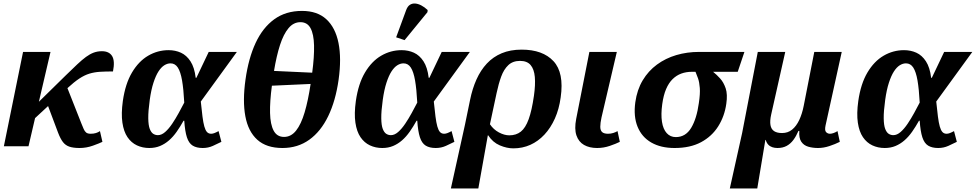

<svg xmlns="http://www.w3.org/2000/svg" viewBox="-20 -831 5545 1091"><path d="M119 -104 137 -190 354 -403Q391 -439 418.5 -465Q446 -491 468.5 -507.5Q491 -524 512.5 -532Q534 -540 559 -540Q600 -540 617 -512.5Q634 -485 622 -425Q580 -425 548 -423Q516 -421 488 -412.5Q460 -404 430.5 -384.5Q401 -365 363 -330ZM2 0 111 -536H267L142 0ZM432 10Q397 10 374.5 2.5Q352 -5 337.5 -24Q323 -43 310 -77L242 -258L353 -356L443 -128Q450 -111 455.5 -98Q461 -85 469.5 -78Q478 -71 495 -71Q512 -71 525 -75Q538 -79 548 -86L562 -25Q546 -17 508.5 -3.5Q471 10 432 10Z M828 10Q790 10 758 -5Q726 -20 704.5 -51.5Q683 -83 675.5 -134Q668 -185 678 -257Q692 -355 730 -419Q768 -483 822 -514.5Q876 -546 938 -546Q976 -546 1008 -531.5Q1040 -517 1062.5 -482.5Q1085 -448 1092 -389H1096L1166 -536H1326L1121 -254Q1126 -204 1130.5 -169Q1135 -134 1141 -112.5Q1147 -91 1156 -81Q1165 -71 1180 -71Q1188 -71 1197.5 -74.5Q1207 -78 1222 -86L1238 -25Q1216 -14 1189.5 -2Q1163 10 1132 10Q1097 10 1075 -3.5Q1053 -17 1042 -51Q1031 -85 1027 -145H1023Q1004 -111 984 -82.5Q964 -54 940.5 -33.5Q917 -13 889.5 -1.5Q862 10 828 10ZM877 -63Q898 -63 918.5 -81Q939 -99 958.5 -128Q978 -157 995.5 -189Q1013 -221 1027 -248Q1023 -325 1014.5 -374Q1006 -423 990.5 -447Q975 -471 949 -471Q931 -471 913.5 -460Q896 -449 880.5 -425Q865 -401 852 -361Q839 -321 831 -264Q822 -199 822.5 -159Q823 -119 831 -98.5Q839 -78 851 -70.5Q863 -63 877 -63Z M1585 10Q1494 10 1442 -37Q1390 -84 1374 -171Q1358 -258 1375 -379Q1392 -500 1432.5 -587Q1473 -674 1538.5 -721.5Q1604 -769 1696 -769Q1783 -769 1834.5 -721.5Q1886 -674 1903.5 -586.5Q1921 -499 1904 -378Q1887 -258 1845 -171Q1803 -84 1737.5 -37Q1672 10 1585 10ZM1594 -53Q1634 -53 1662.5 -89Q1691 -125 1711 -192.5Q1731 -260 1745 -354L1525 -344Q1513 -254 1514.5 -189Q1516 -124 1535 -88.5Q1554 -53 1594 -53ZM1754 -418Q1766 -508 1764.5 -572.5Q1763 -637 1744.5 -671Q1726 -705 1687 -705Q1648 -705 1619.5 -671Q1591 -637 1571 -575Q1551 -513 1537 -428Z M2152 10Q2114 10 2082 -5Q2050 -20 2028.5 -51.5Q2007 -83 1999.5 -134Q1992 -185 2002 -257Q2016 -355 2054 -419Q2092 -483 2146 -514.5Q2200 -546 2262 -546Q2300 -546 2332 -531.5Q2364 -517 2386.5 -482.5Q2409 -448 2416 -389H2420L2490 -536H2650L2445 -254Q2450 -204 2454.5 -169Q2459 -134 2465 -112.5Q2471 -91 2480 -81Q2489 -71 2504 -71Q2512 -71 2521.5 -74.5Q2531 -78 2546 -86L2562 -25Q2540 -14 2513.5 -2Q2487 10 2456 10Q2421 10 2399 -3.5Q2377 -17 2366 -51Q2355 -85 2351 -145H2347Q2328 -111 2308 -82.5Q2288 -54 2264.5 -33.5Q2241 -13 2213.5 -1.5Q2186 10 2152 10ZM2201 -63Q2222 -63 2242.5 -81Q2263 -99 2282.5 -128Q2302 -157 2319.5 -189Q2337 -221 2351 -248Q2347 -325 2338.5 -374Q2330 -423 2314.5 -447Q2299 -471 2273 -471Q2255 -471 2237.5 -460Q2220 -449 2204.5 -425Q2189 -401 2176 -361Q2163 -321 2155 -264Q2146 -199 2146.5 -159Q2147 -119 2155 -98.5Q2163 -78 2175 -70.5Q2187 -63 2201 -63ZM2279 -603 2231 -619 2288 -774Q2296 -795 2309 -803.5Q2322 -812 2338.5 -811Q2355 -810 2373.5 -800.5Q2392 -791 2410 -774L2409 -762Z M2651 -263Q2664 -327 2687.5 -379.5Q2711 -432 2746.5 -470Q2782 -508 2831 -528.5Q2880 -549 2944 -549Q3064 -549 3125 -483.5Q3186 -418 3166 -278Q3157 -211 3133 -157.5Q3109 -104 3073.5 -66Q3038 -28 2993.5 -8Q2949 12 2897 12Q2860 12 2820 -5Q2780 -22 2754 -62H2752L2698 240H2542L2622 -122ZM2874 -62Q2913 -62 2939.5 -83Q2966 -104 2984 -153.5Q3002 -203 3014 -287Q3023 -350 3019 -394Q3015 -438 2995 -461.5Q2975 -485 2935 -485Q2894 -485 2868.5 -461Q2843 -437 2828 -396Q2813 -355 2802 -303L2764 -125Q2784 -95 2815 -78.5Q2846 -62 2874 -62Z M3373 10Q3329 10 3298.5 -7.5Q3268 -25 3255.5 -61.5Q3243 -98 3254 -155L3329 -536H3485L3398 -164Q3391 -132 3391 -111Q3391 -90 3401.5 -80.5Q3412 -71 3435 -71Q3451 -71 3465 -75.5Q3479 -80 3489 -86L3502 -25Q3480 -14 3445 -2Q3410 10 3373 10Z M3813 10Q3735 10 3681 -21Q3627 -52 3603 -110.5Q3579 -169 3590 -250Q3600 -321 3632 -374.5Q3664 -428 3713 -464Q3762 -500 3823 -518Q3884 -536 3952 -536H4210L4172 -423H4032Q4052 -407 4072 -385Q4092 -363 4103.5 -329Q4115 -295 4107 -241Q4097 -170 4061 -113Q4025 -56 3963.5 -23Q3902 10 3813 10ZM3820 -52Q3876 -52 3907.5 -104.5Q3939 -157 3951 -245Q3959 -298 3956.5 -331Q3954 -364 3946.5 -385.5Q3939 -407 3932 -423H3911Q3879 -423 3851.5 -413Q3824 -403 3802 -381.5Q3780 -360 3765 -325Q3750 -290 3743 -239Q3735 -181 3741.5 -139Q3748 -97 3768.5 -74.5Q3789 -52 3820 -52Z M4127 240 4197 -75 4286 -536H4442L4362 -180Q4354 -144 4358 -120.5Q4362 -97 4378.5 -86Q4395 -75 4424 -75Q4457 -75 4481 -94.5Q4505 -114 4521.5 -149Q4538 -184 4547 -230L4607 -536H4763L4671 -118Q4665 -90 4674 -80.5Q4683 -71 4696 -71Q4705 -71 4716.5 -75Q4728 -79 4739 -86L4752 -25Q4726 -12 4693 -1Q4660 10 4628 10Q4598 10 4572.5 2.5Q4547 -5 4533 -26Q4519 -47 4522 -87H4517Q4504 -57 4488 -35.5Q4472 -14 4450 -2Q4428 10 4398 10Q4382 10 4368.5 5.5Q4355 1 4345.5 -9Q4336 -19 4331 -36H4329L4283 240Z M5007 10Q4969 10 4937 -5Q4905 -20 4883.5 -51.5Q4862 -83 4854.5 -134Q4847 -185 4857 -257Q4871 -355 4909 -419Q4947 -483 5001 -514.5Q5055 -546 5117 -546Q5155 -546 5187 -531.5Q5219 -517 5241.5 -482.5Q5264 -448 5271 -389H5275L5345 -536H5505L5300 -254Q5305 -204 5309.5 -169Q5314 -134 5320 -112.5Q5326 -91 5335 -81Q5344 -71 5359 -71Q5367 -71 5376.5 -74.5Q5386 -78 5401 -86L5417 -25Q5395 -14 5368.5 -2Q5342 10 5311 10Q5276 10 5254 -3.5Q5232 -17 5221 -51Q5210 -85 5206 -145H5202Q5183 -111 5163 -82.5Q5143 -54 5119.5 -33.5Q5096 -13 5068.5 -1.5Q5041 10 5007 10ZM5056 -63Q5077 -63 5097.5 -81Q5118 -99 5137.5 -128Q5157 -157 5174.5 -189Q5192 -221 5206 -248Q5202 -325 5193.5 -374Q5185 -423 5169.5 -447Q5154 -471 5128 -471Q5110 -471 5092.5 -460Q5075 -449 5059.5 -425Q5044 -401 5031 -361Q5018 -321 5010 -264Q5001 -199 5001.5 -159Q5002 -119 5010 -98.5Q5018 -78 5030 -70.5Q5042 -63 5056 -63Z"/></svg>

Font: Noto Serif
Style: Italic
Weight: 400
Italic angle: -12°
Designer: Monotype Design Team
Foundry: Monotype Imaging Inc.
Version: Version 2.013